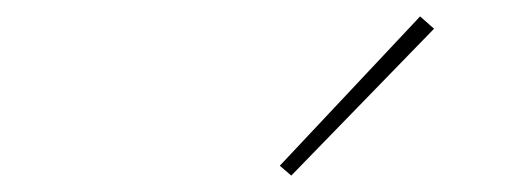

<svg xmlns="http://www.w3.org/2000/svg" viewBox="-20 -798 640 234"><path d="M335 -584 321 -596 492 -778 509 -763Z"/></svg>

Font: Iosevka Slab ThExObl
Style: Regular
Weight: 100
Width: 7
Italic angle: -9°
Monospace: yes
Designer: Belleve Invis
Foundry: Belleve Invis
Version: Version 11.1.1; ttfautohint (v1.8.3)